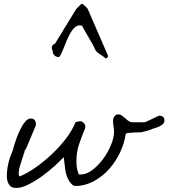

<svg xmlns="http://www.w3.org/2000/svg" viewBox="-20 -928 832 948"><path d="M13.7 -55.7Q13.7 -89.8 21.5 -122.1Q29.3 -154.3 43 -185.5Q51.8 -218.8 62.5 -247.6Q73.2 -276.4 84.5 -297.4Q95.7 -318.4 107.4 -330.6Q119.1 -342.8 131.8 -342.8Q144.5 -342.8 150.9 -335.4Q157.2 -328.1 157.2 -315.4V-309.6L109.4 -195.3Q108.4 -193.4 104.5 -188Q100.6 -182.6 100.6 -180.7V-176.8Q98.6 -171.9 95.2 -161.1Q91.8 -150.4 87.9 -138.2Q84 -126 80.6 -115.2Q77.1 -104.5 76.2 -100.6Q74.2 -95.7 73.2 -85Q72.3 -74.2 72.3 -71.3Q72.3 -69.3 73.2 -64Q74.2 -58.6 76.2 -56.6Q113.3 -71.3 155.8 -101.1Q198.2 -130.9 237.3 -168Q276.4 -205.1 307.1 -245.6Q337.9 -286.1 352.5 -324.2Q354.5 -325.2 362.3 -327.1Q370.1 -329.1 372.1 -329.1Q373 -329.1 374.5 -329.1Q376 -329.1 377 -329.1Q386.7 -329.1 394 -320.3Q401.4 -311.5 401.4 -302.7Q401.4 -301.8 400.9 -298.8Q400.4 -295.9 400.4 -294.9Q382.8 -252.9 370.1 -214.8Q357.4 -176.8 357.4 -132.8Q357.4 -114.3 358.9 -103Q360.4 -91.8 367.2 -71.3Q368.2 -66.4 371.6 -66.4Q375 -66.4 377.9 -66.4Q407.2 -66.4 436.5 -88.9Q465.8 -111.3 489.7 -144Q513.7 -176.8 528.3 -212.9Q543 -249 543 -276.4Q543 -291 540.5 -304.2Q538.1 -317.4 538.1 -331.1Q538.1 -343.8 544.9 -353.5Q551.8 -363.3 564.5 -363.3Q573.2 -363.3 581.1 -357.9Q588.9 -352.5 596.2 -345.7Q603.5 -338.9 611.3 -333Q619.1 -327.1 628.9 -324.2Q652.3 -324.2 665.5 -324.2Q678.7 -324.2 686 -324.2Q693.4 -324.2 698.2 -325.7Q703.1 -327.1 710 -330.6Q716.8 -334 729 -339.8Q741.2 -345.7 761.7 -355.5Q762.7 -356.4 765.6 -356.4Q768.6 -356.4 769.5 -356.4Q778.3 -356.4 785.2 -350.6Q792 -344.7 792 -335Q792 -324.2 786.6 -317.9Q781.2 -311.5 773.4 -307.1Q765.6 -302.7 756.3 -299.3Q747.1 -295.9 739.3 -293.9Q716.8 -285.2 704.6 -281.7Q692.4 -278.3 686 -276.9Q679.7 -275.4 675.8 -274.9Q671.9 -274.4 664.6 -274.4Q657.2 -274.4 645 -273.9Q632.8 -273.4 610.4 -271.5Q608.4 -271.5 605 -269.5Q601.6 -267.6 600.6 -266.6Q594.7 -222.7 573.7 -177.2Q552.7 -131.8 519.5 -94.2Q486.3 -56.6 442.9 -33.2Q399.4 -9.8 352.5 -9.8Q342.8 -9.8 334.5 -18.1Q326.2 -26.4 319.8 -37.1Q313.5 -47.9 309.6 -59.1Q305.7 -70.3 304.7 -76.2Q303.7 -80.1 302.2 -90.8Q300.8 -101.6 299.3 -114.3Q297.9 -127 296.4 -137.2Q294.9 -147.5 294.9 -152.3Q277.3 -133.8 249 -107.9Q220.7 -82 187.5 -58.1Q154.3 -34.2 120.6 -17.1Q86.9 0 59.6 0Q34.2 0 23.9 -17.6Q13.7 -35.2 13.7 -55.7ZM373 -802.7Q359.4 -802.7 347.2 -791Q335 -779.3 325.7 -761.7Q316.4 -744.1 308.1 -724.6Q299.8 -705.1 293 -687.5Q286.1 -669.9 280.3 -658.2Q274.4 -646.5 269.5 -646.5Q256.8 -646.5 248.5 -654.8Q240.2 -663.1 240.2 -676.8Q240.2 -677.7 238.3 -681.6Q236.3 -685.5 235.8 -690.9Q235.4 -696.3 238.3 -702.1Q241.2 -708 252 -712.9L356.4 -883.8Q357.4 -884.8 360.8 -888.2Q364.3 -891.6 368.2 -895.5Q372.1 -899.4 375.5 -902.8Q378.9 -906.2 380.9 -908.2H385.7H388.7Q391.6 -906.2 395.5 -902.3Q399.4 -898.4 403.3 -895Q407.2 -891.6 410.2 -888.2Q413.1 -884.8 413.1 -883.8L512.7 -654.3V-651.4V-646.5Q511.7 -645.5 508.3 -642.6Q504.9 -639.6 502.9 -638.7Q490.2 -649.4 481.9 -654.8Q473.6 -660.2 466.8 -664.6Q460 -668.9 454.6 -675.8Q449.2 -682.6 443.4 -698.2L388.7 -793.9Q386.7 -800.8 382.3 -801.8Q377.9 -802.7 373 -802.7Z"/></svg>

Font: Cedarville Cursive
Style: Regular
Weight: 400
Designer: Kimberly Geswein
Foundry: Kimberly Geswein
Version: Version 1.001 2010